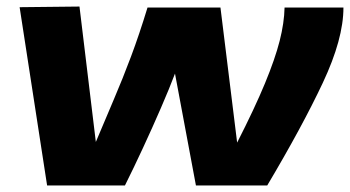

<svg xmlns="http://www.w3.org/2000/svg" viewBox="-20 -567 1070 587"><path d="M797 0H579L515 -342Q498 -297 472 -237Q446 -177 417 -114.5Q388 -52 362 0H124L40 -545L223 -547L273 -133Q301 -200 328 -263Q355 -326 380.5 -394Q406 -462 431 -544H654L705 -131Q759 -237 790 -312Q821 -387 835 -442Q849 -497 850 -544H1030Q1030 -448 967 -314Q904 -180 797 0Z"/></svg>

Font: Georama ExtraExtended
Style: Bold Italic
Weight: 700
Width: 8
Italic angle: -9°
Designer: Jean-Baptiste Levee
Foundry: Production Type
Version: Version 1.000